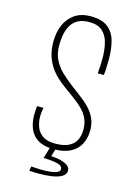

<svg xmlns="http://www.w3.org/2000/svg" viewBox="-128 -772 706 993"><g transform="rotate(15 225.5 -276.0)"><path d="M223 10Q181 10 153.5 -2Q126 -14 110 -34.5Q94 -55 87 -81.5Q80 -108 80 -137Q80 -148 81 -160Q82 -172 83 -183H117Q115 -172 113.5 -160Q112 -148 112 -135Q112 -107 121.5 -80.5Q131 -54 155 -37Q179 -20 222 -20Q268 -20 295 -33.5Q322 -47 334 -71Q346 -95 346 -127Q346 -162 333.5 -188Q321 -214 300 -234.5Q279 -255 253.5 -273.5Q228 -292 202 -311Q178 -328 156 -348Q134 -368 116.5 -393.5Q99 -419 88.5 -451.5Q78 -484 78 -526Q78 -577 95 -617Q112 -657 146.5 -680.5Q181 -704 231 -704Q292 -704 324 -678.5Q356 -653 367.5 -610Q379 -567 379 -514Q379 -500 378.5 -485.5Q378 -471 377.5 -457Q377 -443 375 -428H342Q344 -449 345 -469.5Q346 -490 346 -509Q346 -555 336.5 -592Q327 -629 302.5 -651Q278 -673 232 -673Q199 -673 176.5 -662.5Q154 -652 139.5 -631Q125 -610 118.5 -581Q112 -552 112 -514Q112 -472 128.5 -439.5Q145 -407 171 -382Q197 -357 227 -334Q254 -313 281.5 -293Q309 -273 331.5 -250Q354 -227 367.5 -198.5Q381 -170 381 -134Q381 -92 364.5 -59.5Q348 -27 313 -8.5Q278 10 223 10ZM182 152Q169 152 155.5 151.5Q142 151 130 150L135 126Q146 127 156.5 127.5Q167 128 177.5 128.5Q188 129 198 129Q234 129 260.5 122.5Q287 116 287 99Q287 82 259 75Q231 68 185 67L192 47Q258 47 291 61Q324 75 324 98Q324 118 304.5 130Q285 142 253 147Q221 152 182 152ZM235 0 215 67H185L205 0Z"/></g></svg>

Font: Truculenta Thin
Style: Regular
Weight: 250
Version: Version 1.002